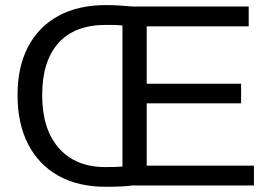

<svg xmlns="http://www.w3.org/2000/svg" viewBox="-20 -713 1040 738"><path d="M487.8 0Q456.5 4.9 385.3 4.9Q280.3 4.9 204.3 -37.6Q128.4 -80.1 87.9 -159.2Q47.4 -238.3 47.4 -347.2Q47.4 -455.6 87.9 -533Q128.4 -610.4 204.3 -651.9Q280.3 -693.4 386.2 -693.4Q412.1 -693.4 438.2 -691.9Q464.4 -690.4 489.7 -688H936V-611.8H543.9V-391.1H906.7V-315.9H543.9V-76.2H956.1V0ZM450.7 -615.2Q428.7 -617.2 411.1 -617.2Q393.6 -617.2 386.2 -617.2Q266.6 -617.2 204.3 -547.4Q142.1 -477.5 142.1 -347.2Q142.1 -216.3 206.3 -143.6Q270.5 -70.8 385.3 -70.8Q405.3 -70.8 421.6 -71.3Q438 -71.8 450.7 -72.8Z"/></svg>

Font: Arimo
Style: Regular
Weight: 400
Designer: Steve Matteson
Foundry: Monotype Imaging Inc.
Version: Version 1.33